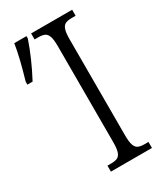

<svg xmlns="http://www.w3.org/2000/svg" viewBox="-227 -787 735 859"><g transform="rotate(-30 140.5 -357.0)"><path d="M83 -31H102Q124 -31 135.5 -37Q147 -43 152.5 -59.5Q158 -76 158 -109V-604Q158 -638 152.5 -654.5Q147 -671 135.5 -677Q124 -683 102 -683H83V-714H295V-683H275Q253 -683 241.5 -677Q230 -671 224.5 -654.5Q219 -638 219 -604V-110Q219 -76 224.5 -59.5Q230 -43 241.5 -37Q253 -31 275 -31H295V0H83ZM-46 -539Q-14 -648 -4 -714H59V-702Q29 -614 -19 -524H-46Z"/></g></svg>

Font: Noto Serif CondLight
Style: Regular
Weight: 300
Width: 3
Designer: Monotype Design Team
Foundry: Monotype Imaging Inc.
Version: Version 1.001